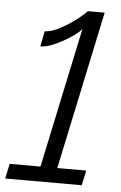

<svg xmlns="http://www.w3.org/2000/svg" viewBox="-52 -757 502 794"><g transform="rotate(5 199.0 -359.5)"><path d="M13.2 -62H141.1L264.2 -643.1Q241.7 -617.2 187 -587.2Q132.3 -557.1 97.2 -557.1L109.9 -621.1Q139.6 -621.1 182.4 -645.8Q225.1 -670.4 250.7 -692.1Q276.4 -713.9 280.8 -719.2H350.1L210.9 -62H331.1L317.9 0H0Z"/></g></svg>

Font: Rawline
Style: Italic
Weight: 400
Italic angle: -12°
Designer: Matt McInerney, Pablo Impallari, Rodrigo Fuenzalida
Foundry: Matt McInerney, Pablo Impallari, Rodrigo Fuenzalida
Version: Version 4.020;PS 004.020;hotconv 1.0.88;makeotf.lib2.5.64775